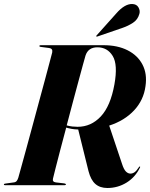

<svg xmlns="http://www.w3.org/2000/svg" viewBox="-36 -926 750 960"><path d="M664 -88.5Q640.5 -40 596.8 -13Q553 14 501 14Q464 14 441 -6Q418 -26 406.5 -70.5L355 -278.5Q336 -279 321.2 -281.8Q306.5 -284.5 295 -288Q279 -228 265 -174.8Q251 -121.5 241.5 -83.8Q232 -46 229 -33.5Q224.5 -16.5 243 -14L285.5 -9Q293.5 -7.5 293.5 -4Q293.5 0 286.5 0H-10.5Q-16.5 0 -16.5 -3.5Q-16.5 -7.5 -10 -8L33 -14Q42.5 -15 47.5 -21.2Q52.5 -27.5 55.5 -37.5Q59 -49.5 69.2 -86.8Q79.5 -124 94 -177Q108.5 -230 125 -291.2Q141.5 -352.5 158 -413.5Q174.5 -474.5 188.8 -527.2Q203 -580 212.5 -616.2Q222 -652.5 225 -663.5Q229 -683.5 209.5 -686L167.5 -691.5Q161 -692 161 -696Q161 -700 167 -700H481.5Q552 -700 602.2 -674.5Q652.5 -649 676.5 -603Q700.5 -557 691.5 -495.5Q682.5 -426 634.8 -374.5Q587 -323 510 -298L574 -107Q583 -79 593.5 -68.5Q604 -58 616 -58Q627 -58 637 -65Q647 -72 658 -89.5Q661 -94.5 663.5 -93.5Q666 -92.5 664 -88.5ZM391.5 -648Q388 -636 378.5 -601.5Q369 -567 355.8 -518Q342.5 -469 327.5 -412.5Q312.5 -356 297.5 -299Q312 -295 325.8 -293.5Q339.5 -292 352 -292Q419.5 -292 468 -343.8Q516.5 -395.5 536 -503.5Q554 -603 527.5 -646.2Q501 -689.5 451 -689.5Q405 -689.5 391.5 -648ZM545.5 -859Q587 -906.5 624.5 -906Q647 -905.5 656.2 -889.2Q665.5 -873 661 -857Q653 -827.5 628.5 -811.8Q604 -796 577.5 -787L451 -743.5Q446.5 -742 445 -744.5Q444.5 -747 448 -750Z"/></svg>

Font: Fraunces 144pt
Style: Bold Italic
Weight: 700
Italic angle: -16°
Version: Version 1.000;[b76b70a41]